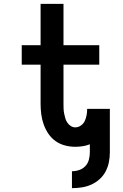

<svg xmlns="http://www.w3.org/2000/svg" viewBox="-20 -755 640 998"><path d="M354 223V135Q374 135 392.5 128.5Q411 122 424 108Q437 94 442 75Q447 56 447 37V-5Q429 2 410 5Q391 8 371 8Q344 8 317.5 1Q291 -6 269 -21.5Q247 -37 231.5 -60Q216 -83 207 -108.5Q198 -134 194.5 -161Q191 -188 191 -215V-419H93V-520H191V-735H310V-520H496V-419H310V-215Q310 -202 310.5 -189.5Q311 -177 313.5 -164.5Q316 -152 319.5 -140Q323 -128 330 -117.5Q337 -107 348 -100Q359 -93 371 -93Q387 -93 400.5 -102.5Q414 -112 420.5 -126Q427 -140 430 -156Q433 -172 433 -187V-189H551V37Q551 63 546 88Q541 113 529 136Q517 159 497.5 176.5Q478 194 454.5 204.5Q431 215 405.5 219Q380 223 354 223Z"/></svg>

Font: Iosevka Extended
Style: Bold
Weight: 700
Width: 7
Monospace: yes
Designer: Belleve Invis
Foundry: Belleve Invis
Version: Version 32.5.0; ttfautohint (v1.8.4)